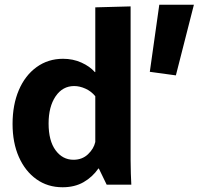

<svg xmlns="http://www.w3.org/2000/svg" viewBox="-20 -779 913 810"><path d="M244 11Q181 11 133.5 -23Q86 -57 59.5 -117Q33 -177 33 -256Q33 -337 59.5 -399Q86 -461 134.5 -496Q183 -531 246 -531Q288 -531 323.5 -515Q359 -499 380 -475H382V-748L531 -752V-152Q531 -132 531 -103.5Q531 -75 532 -46.5Q533 -18 534 0H430L397 -68H395Q370 -32 332.5 -10.5Q295 11 244 11ZM290 -105Q327 -105 351.5 -128.5Q376 -152 382 -180V-373Q365 -394 340.5 -405Q316 -416 293 -416Q244 -416 214.5 -372.5Q185 -329 185 -258Q185 -185 214.5 -145Q244 -105 290 -105ZM722 -461 612 -476 652 -759H798Z"/></svg>

Font: Murecho SemiBold
Style: Regular
Weight: 600
Designer: Neil Summerour
Foundry: Positype
Version: Version 1.010; ttfautohint (v1.8.3)